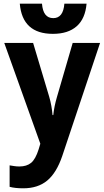

<svg xmlns="http://www.w3.org/2000/svg" viewBox="-20 -778 564 1038"><path d="M106 240Q61 240 32 232V116Q45 118 57.5 120Q70 122 85 122Q124 122 148 102.5Q172 83 189 29L198 -1L3 -546H159L246 -255Q253 -231 257.5 -206Q262 -181 264 -156H268Q273 -203 288 -254L373 -546H521L317 64Q286 156 235.5 198Q185 240 106 240ZM266 -595Q101 -595 87 -758H207Q213 -680 268 -680Q322 -680 328 -758H448Q441 -677 394.5 -636Q348 -595 266 -595Z"/></svg>

Font: Noto Sans SemiCondensed
Style: Bold
Weight: 700
Width: 4
Designer: Monotype Design Team
Foundry: Monotype Imaging Inc.
Version: Version 2.013; ttfautohint (v1.8.4.7-5d5b)